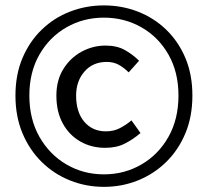

<svg xmlns="http://www.w3.org/2000/svg" viewBox="-20 -686 786 728"><path d="M374 22.5Q306.6 22.5 245.8 -1.7Q185.1 -25.9 138.7 -71.3Q92.3 -116.7 65.4 -180.4Q38.6 -244.1 38.6 -323.7Q38.6 -403.3 65.4 -466.3Q92.3 -529.3 138.7 -574Q185.1 -618.7 245.8 -642.1Q306.6 -665.5 374 -665.5Q441.9 -665.5 502.4 -642.1Q563 -618.7 609.6 -574Q656.2 -529.3 682.9 -466.3Q709.5 -403.3 709.5 -323.7Q709.5 -244.1 682.9 -180.4Q656.2 -116.7 609.6 -71.3Q563 -25.9 502.4 -1.7Q441.9 22.5 374 22.5ZM378.4 -125.5Q326.7 -125.5 284.7 -149.4Q242.7 -173.3 218.3 -217.5Q193.8 -261.7 193.8 -323.7Q193.8 -381.8 220.2 -424.3Q246.6 -466.8 289.3 -490Q332 -513.2 380.4 -513.2Q423.3 -513.2 453.4 -496.3Q483.4 -479.5 507.3 -455.6L467.8 -411.6Q448.7 -430.7 429.2 -440.9Q409.7 -451.2 384.8 -451.2Q332 -451.2 300.3 -414.8Q268.6 -378.4 268.6 -323.7Q268.6 -260.7 299.6 -224.4Q330.6 -188 381.3 -188Q411.1 -188 434.3 -200Q457.5 -211.9 478.5 -229.5L512.7 -181.6Q484.9 -157.7 453.4 -141.6Q421.9 -125.5 378.4 -125.5ZM374 -24.9Q451.7 -24.9 516.1 -62.3Q580.6 -99.6 618.7 -167Q656.7 -234.4 656.7 -323.7Q656.7 -412.6 618.7 -479.2Q580.6 -545.9 516.1 -582.5Q451.7 -619.1 374 -619.1Q296.4 -619.1 232.2 -582.5Q168 -545.9 129.6 -479.2Q91.3 -412.6 91.3 -323.7Q91.3 -234.4 129.6 -167Q168 -99.6 232.2 -62.3Q296.4 -24.9 374 -24.9Z"/></svg>

Font: Varta Light SemiBold
Style: Regular
Weight: 600
Version: Version 1.004